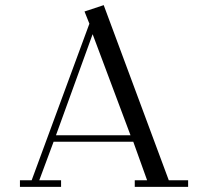

<svg xmlns="http://www.w3.org/2000/svg" viewBox="-20 -732 777 752"><path d="M58.1 0V-25.9H104L330.1 -639.2L311 -687L386.2 -711.9L641.1 -25.9H716.8V0H507.8V-25.9H556.2L502 -176.8H189.9L133.8 -25.9H219.2V0ZM199.2 -202.1H491.2L342.8 -598.1Z"/></svg>

Font: Dehuti Alt
Style: Book
Weight: 400
Version: Version 1.2